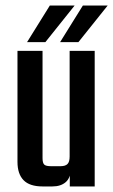

<svg xmlns="http://www.w3.org/2000/svg" viewBox="-20 -671 408 691"><path d="M196.3 -519.4 278.3 -651.2H367.6L262.2 -519.4ZM77.4 -519.4 159.4 -651.2H248.7L143.3 -519.4ZM42.9 -487.9H133.1V-102Q133.1 -84.7 139.1 -78.8Q145.1 -72.9 162.9 -72.9H198Q215.2 -72.9 222.9 -80.7Q230.6 -88.4 230.6 -107.6V-140.1H235V-67.5Q235 -31.8 217 -15.9Q199 0 168.6 0H133.2Q86.7 0 64.8 -22.5Q42.9 -45.1 42.9 -88.5ZM230.6 -487.9H320.8V0H231.2V-61L230.6 -66.6Z"/></svg>

Font: Teko Variable Light
Style: Regular
Weight: 300
Designer: Manushi Parikh, Jonny Pinhorn
Foundry: Indian Type Foundry
Version: Version 3.000